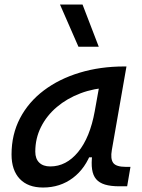

<svg xmlns="http://www.w3.org/2000/svg" viewBox="-20 -815 626 845"><path d="M169.4 10.3Q103 10.3 66.9 -27.8Q30.8 -65.9 30.8 -135.3Q30.8 -223.1 68.1 -294.7Q105.5 -366.2 172.9 -417Q240.2 -467.8 330.6 -495.1Q420.9 -522.5 526.9 -522.5H536.6L472.2 -154.8Q465.3 -115.7 478.3 -98.1Q491.2 -80.6 534.2 -80.6H554.2L539.6 4.9H504.9Q467.3 4.9 442.1 -2.7Q417 -10.3 403.1 -26.6Q389.2 -43 385.3 -69.8Q381.3 -96.7 386.2 -135.3L414.6 -122.6H357.9L383.8 -150.9Q356.9 -74.2 300.8 -32Q244.6 10.3 169.4 10.3ZM201.2 -82.5Q271.5 -82.5 323.7 -146Q376 -209.5 397 -325.7L422.4 -467.3L461.9 -429.7Q393.6 -426.8 334.2 -404.3Q274.9 -381.8 230.2 -344Q185.5 -306.2 160.4 -256.1Q135.3 -206.1 135.3 -147.5Q135.3 -116.2 152.6 -99.4Q169.9 -82.5 201.2 -82.5ZM325.2 -609.4 244.1 -794.9H343.3L414.6 -609.4Z"/></svg>

Font: Cascadia Code
Style: Italic
Weight: 400
Italic angle: -10°
Designer: Aaron Bell
Foundry: Saja Typeworks
Version: Version 2407.024